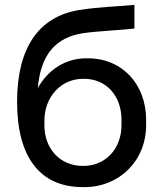

<svg xmlns="http://www.w3.org/2000/svg" viewBox="-20 -759 669 787"><path d="M319 8H326C469 8 579 -100 579 -246V-267C579 -413 482 -520 340 -520H333C245 -520 174 -469 135 -398C147 -538 210 -606 321 -623C384 -632 470 -635 531 -642V-739C475 -733 384 -731 305 -718C139 -691 50 -564 50 -341C50 -114 145 8 319 8ZM318 -79C228 -79 162 -148 162 -245V-264C162 -361 229 -436 321 -436H324C417 -436 478 -365 478 -268V-246C478 -149 412 -79 323 -79Z"/></svg>

Font: Fixel Display Medium
Style: Regular
Weight: 500
Designer: AlfaBravo + MacPaw
Foundry: Kyrylo Tkachov, Marchela Mozhyna, Serhii Makarenko, Maria Weinstein, Zakhar Kryvoshyya
Version: Version 1.211